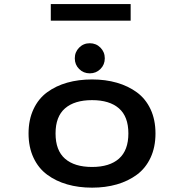

<svg xmlns="http://www.w3.org/2000/svg" viewBox="-20 -896 890 928"><path d="M225.5 -876.5H611.5V-796H225.5ZM465.5 -562.5Q444.5 -541.5 414 -541.5Q383.5 -541.5 362.5 -562.5Q341.5 -583.5 341.5 -614Q341.5 -644.5 362.5 -665.8Q383.5 -687 414 -687Q444.5 -687 465.5 -665.8Q486.5 -644.5 486.5 -614Q486.5 -583.5 465.5 -562.5ZM425 11Q359.5 11 304.8 -4.8Q250 -20.5 207.8 -51.8Q165.5 -83 141.8 -134Q118 -185 118 -251Q118 -317 141.8 -368Q165.5 -419 207.8 -450Q250 -481 304.8 -496.5Q359.5 -512 425 -512Q490 -512 544.8 -496.2Q599.5 -480.5 641.8 -449.5Q684 -418.5 707.8 -367.8Q731.5 -317 731.5 -251Q731.5 -185 707.8 -134Q684 -83 641.8 -51.8Q599.5 -20.5 544.8 -4.8Q490 11 425 11ZM425 -89Q509.5 -89 555 -129.2Q600.5 -169.5 600.5 -251Q600.5 -332.5 555 -372.2Q509.5 -412 425 -412Q340 -412 294.2 -372.2Q248.5 -332.5 248.5 -251Q248.5 -169 294.2 -129Q340 -89 425 -89Z"/></svg>

Font: League Mono Wide Medium
Style: Regular
Weight: 500
Width: 8
Designer: Tyler Finck
Foundry: The League of Moveable Type / Tyler Finck
Version: Version 2.210